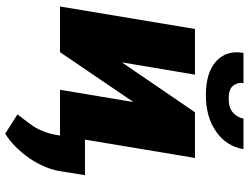

<svg xmlns="http://www.w3.org/2000/svg" viewBox="-134 -648 1003 776"><g transform="rotate(90 368.0 -259.5)"><path d="M96.6 -545.5H281.2L231.5 -250L433.2 -545.5H617.9L543.7 -100.9H687.5L671.9 -4.3Q667.3 28.4 653.2 61.4Q639.2 94.5 618.6 124.3Q598 154.1 572.6 179.3Q547.2 204.5 519.9 221.6L441.8 171.9Q448.9 162.3 456.7 152.3Q464.5 142.4 472.7 131.7Q480.8 121.1 489 108.8Q497.2 96.6 504.1 81.7Q511 66.8 516.7 49Q522.4 31.2 525.6 9.9L528.4 -8.5L527 0H342.3L392 -296.9L190.3 0H5.7ZM193.2 -741.5H315.3Q311.4 -719.5 325.3 -700.6Q338.8 -681.8 377.8 -681.8Q416.2 -681.8 435.4 -699.9Q454.5 -718 458.8 -741.5H582.4Q570.7 -672.6 511.4 -631Q452.4 -589.5 362.9 -589.5Q273.8 -589.5 227.3 -631Q181.5 -672.2 193.2 -741.5Z"/></g></svg>

Font: Inter P Black
Style: Italic
Weight: 900
Italic angle: -9.40001°
Designer: Rasmus Andersson
Foundry: rsms
Version: Version 3.018;git-588b23468